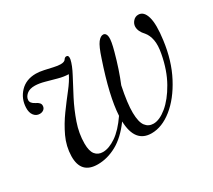

<svg xmlns="http://www.w3.org/2000/svg" viewBox="-96 -624 893 805"><g transform="rotate(-30 351.0 -221.5)"><path d="M468 -452Q481.5 -450 483.2 -431.2Q485 -412.5 472 -365.5Q451.5 -290 426.5 -229.5Q410 -150.5 410.8 -105.2Q411.5 -60 425.8 -41.2Q440 -22.5 464 -22.5Q493.5 -22.5 528.8 -51.5Q564 -80.5 594.2 -133.8Q624.5 -187 638 -259.5Q645.5 -298.5 640.5 -324.5Q635.5 -350.5 621.5 -367Q599.5 -390 600 -413.5Q600.5 -427.5 610.8 -439Q621 -450.5 636 -450.5Q662.5 -450.5 673 -414.2Q683.5 -378 673.5 -304.5Q661.5 -212.5 624.2 -141.8Q587 -71 537.2 -31.2Q487.5 8.5 437 8.5Q357.5 8.5 354 -96.5Q313.5 -41 268.2 -16.2Q223 8.5 176.5 8.5Q95.5 8.5 97 -76.5Q98 -123.5 118.2 -166.8Q138.5 -210 166.8 -248.8Q195 -287.5 221 -320.5Q247 -353.5 259.5 -380Q236 -380.5 209.8 -387.8Q183.5 -395 158.2 -402Q133 -409 112.5 -409.5Q86.5 -410 72.2 -397.8Q58 -385.5 57.5 -370.5Q57 -355.5 78 -345Q99.5 -335 99 -321Q99 -309.5 91 -303Q83 -296.5 71.5 -296.5Q54.5 -296.5 43.8 -310.2Q33 -324 34 -348Q35.5 -390.5 64.2 -420.8Q93 -451 140.5 -451Q157 -451 177.8 -446.5Q198.5 -442 218.2 -437.5Q238 -433 251 -433Q269.5 -433 275 -442Q280.5 -451 289 -450Q299.5 -449 296.5 -430.5Q291 -404.5 271 -367.2Q251 -330 228 -285.5Q205 -241 188 -192.2Q171 -143.5 171 -94.5Q171 -58.5 184.2 -42Q197.5 -25.5 221 -25.5Q250 -25.5 284.8 -49Q319.5 -72.5 354.5 -123.5Q359.5 -215.5 411.5 -368.5Q427.5 -418 441 -435.5Q454.5 -453 468 -452Z"/></g></svg>

Font: Fraunces 72pt S000 Light
Style: Italic
Weight: 300
Italic angle: -16°
Version: Version 1.000; ttfautohint (v1.8.3)